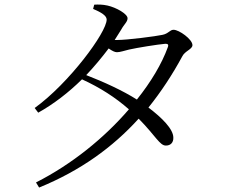

<svg xmlns="http://www.w3.org/2000/svg" viewBox="-20 -798 1040 864"><path d="M142 23 156 46C342 -30 487 -135 604 -264C681 -186 699 -142 727 -143C748 -143 761 -157 760 -179C760 -217 709 -268 648 -314C705 -385 755 -461 800 -544C812 -569 846 -576 846 -595C846 -621 786 -664 761 -664C744 -664 738 -646 710 -641C683 -635 554 -618 506 -618H496L525 -664C539 -690 554 -699 554 -716C554 -735 504 -764 464 -773C442 -778 422 -778 404 -777L399 -758C434 -743 460 -728 460 -710C460 -652 290 -423 136 -312L152 -291C222 -330 289 -382 349 -441C430 -404 500 -359 560 -306C451 -179 304 -59 142 23ZM368 -460C404 -498 438 -539 469 -580C483 -570 496 -563 506 -563C520 -563 540 -570 561 -575C596 -583 689 -598 724 -601C735 -601 740 -598 735 -585C708 -511 660 -430 596 -350C533 -390 448 -429 368 -460Z"/></svg>

Font: Harano Aji Mincho
Style: Regular
Weight: 400
Foundry: Masamichi Hosoda
Version: HaranoAjiMincho-Regular version 20230610;ttx 4.39.4